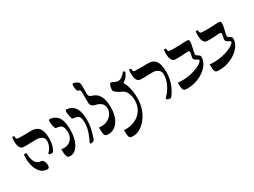

<svg xmlns="http://www.w3.org/2000/svg" viewBox="-64 -1728 3691 2790"><g transform="rotate(-30 1781.5 -333.5)"><path d="M444 -167Q437 -159 422.5 -157.5Q408 -156 393.5 -160Q379 -164 374 -172Q369 -180 381 -190Q395 -202 411 -225.5Q427 -249 439 -281.5Q451 -314 451 -354Q451 -378 436.5 -399.5Q422 -421 389.5 -434Q357 -447 302 -445Q264 -444 229.5 -443Q195 -442 164 -441.5Q133 -441 104 -443Q79 -445 63 -463Q47 -481 39.5 -510.5Q32 -540 31.5 -575Q31 -610 36 -646Q37 -650 45.5 -651Q54 -652 63 -649.5Q72 -647 72 -641Q72 -617 77.5 -605Q83 -593 99 -592Q123 -591 149.5 -590.5Q176 -590 213.5 -590Q251 -590 310 -592Q357 -594 392 -581.5Q427 -569 449.5 -542.5Q472 -516 483.5 -472.5Q495 -429 495 -367Q495 -318 487 -278.5Q479 -239 467 -211Q455 -183 444 -167ZM251 12Q202 12 165.5 -12Q129 -36 104 -78Q79 -120 67 -173.5Q55 -227 55 -285Q55 -311 56 -321Q57 -331 58 -340Q60 -346 71 -348Q82 -350 92 -348Q102 -346 102 -340Q102 -243 134.5 -190Q167 -137 228 -137Q244 -137 256.5 -122Q269 -107 276.5 -85Q284 -63 284.5 -40.5Q285 -18 277 -3Q269 12 251 12Z M688 -442 652 -447Q646 -448 639.5 -464Q633 -480 628 -503Q623 -526 621 -549.5Q619 -573 622 -588.5Q625 -604 634 -604Q645 -604 656.5 -603Q668 -602 687 -596Q730 -582 760.5 -551Q791 -520 807 -463Q823 -406 823 -313Q823 -251 810 -192.5Q797 -134 772.5 -88Q748 -42 712.5 -15.5Q677 11 633 11Q619 11 607 7.5Q595 4 586 -10Q577 -24 572 -55Q567 -86 567 -140Q578 -139 589 -137.5Q600 -136 619 -136Q660 -136 695 -156.5Q730 -177 752.5 -214.5Q775 -252 775 -303Q775 -350 766.5 -378.5Q758 -407 739 -422Q720 -437 688 -442Z M988 3Q982 3 974.5 -1Q967 -5 972 -17Q984 -43 998.5 -74Q1013 -105 1026 -140.5Q1039 -176 1047.5 -217Q1056 -258 1056 -303Q1056 -373 1037 -403.5Q1018 -434 970 -439Q961 -441 951.5 -442Q942 -443 933 -444Q927 -445 920.5 -461Q914 -477 909.5 -501Q905 -525 902.5 -548.5Q900 -572 903 -588Q906 -604 915 -604Q926 -604 937.5 -603Q949 -602 965 -597Q1010 -583 1041 -551.5Q1072 -520 1088.5 -463Q1105 -406 1105 -313Q1105 -241 1089 -174Q1073 -107 1046 -28Q1040 -10 1021 -3.5Q1002 3 988 3Z M1199 -141Q1213 -140 1221 -138.5Q1229 -137 1244 -137Q1289 -137 1326 -152Q1363 -167 1390.5 -192.5Q1418 -218 1433 -249.5Q1448 -281 1448 -314Q1448 -373 1413.5 -405.5Q1379 -438 1308 -453Q1284 -458 1263.5 -476.5Q1243 -495 1243 -532Q1243 -561 1243 -588.5Q1243 -616 1243 -644.5Q1243 -673 1243 -703Q1243 -732 1234 -740.5Q1225 -749 1209 -755Q1196 -759 1190.5 -768.5Q1185 -778 1181 -807Q1178 -824 1177 -841.5Q1176 -859 1179.5 -871.5Q1183 -884 1193 -884Q1211 -884 1230.5 -876Q1250 -868 1264 -859Q1280 -848 1285.5 -828.5Q1291 -809 1291 -786Q1291 -755 1291 -716Q1291 -677 1291 -651Q1291 -630 1301.5 -614Q1312 -598 1346 -589Q1419 -570 1457.5 -501.5Q1496 -433 1496 -315Q1496 -230 1477.5 -168.5Q1459 -107 1427.5 -66.5Q1396 -26 1357.5 -6.5Q1319 13 1278 13Q1253 13 1238 9Q1223 5 1214.5 -9Q1206 -23 1202.5 -54.5Q1199 -86 1199 -141Z M1570 217Q1546 217 1531.5 213Q1517 209 1509 195.5Q1501 182 1498 153Q1495 124 1495 74Q1506 75 1512.5 75.5Q1519 76 1531 76Q1594 76 1651.5 56Q1709 36 1753.5 -2.5Q1798 -41 1823.5 -97Q1849 -153 1849 -224Q1849 -251 1844 -280.5Q1839 -310 1828 -337Q1817 -364 1802 -385Q1787 -406 1766 -415Q1711 -440 1677.5 -463.5Q1644 -487 1636 -506Q1635 -546 1642 -571.5Q1649 -597 1659 -609.5Q1669 -622 1675 -622Q1685 -620 1700 -612Q1715 -604 1733.5 -596.5Q1752 -589 1773 -586Q1810 -582 1845.5 -607.5Q1881 -633 1906 -668Q1908 -672 1916 -668Q1924 -664 1930 -657.5Q1936 -651 1933 -644Q1912 -592 1881 -561.5Q1850 -531 1808 -509L1789 -569Q1817 -549 1837.5 -512Q1858 -475 1871.5 -428.5Q1885 -382 1891.5 -331Q1898 -280 1898 -230Q1898 -138 1870.5 -57Q1843 24 1796 85.5Q1749 147 1690.5 182Q1632 217 1570 217Z M1997 -646Q1998 -650 2006.5 -651Q2015 -652 2023.5 -649.5Q2032 -647 2032 -641Q2033 -617 2038 -605Q2043 -593 2059 -592Q2084 -591 2110 -590.5Q2136 -590 2173 -590.5Q2210 -591 2268 -592Q2315 -594 2349.5 -581Q2384 -568 2406.5 -539.5Q2429 -511 2440.5 -465Q2452 -419 2452 -353Q2452 -294 2441 -239.5Q2430 -185 2411.5 -139Q2393 -93 2371 -57Q2349 -21 2327 4Q2320 12 2304.5 12Q2289 12 2274 6Q2259 0 2253 -9.5Q2247 -19 2259 -29Q2282 -53 2306.5 -84.5Q2331 -116 2352.5 -155.5Q2374 -195 2388 -241.5Q2402 -288 2402 -340Q2402 -367 2388.5 -391.5Q2375 -416 2344 -431.5Q2313 -447 2260 -445Q2222 -444 2188.5 -443Q2155 -442 2124.5 -441.5Q2094 -441 2065 -443Q2040 -445 2024.5 -463Q2009 -481 2001 -510.5Q1993 -540 1992.5 -575Q1992 -610 1997 -646Z M2602 12Q2576 12 2559 9Q2542 6 2533 -7.5Q2524 -21 2520.5 -49.5Q2517 -78 2517 -130Q2531 -129 2542 -127.5Q2553 -126 2582 -126Q2660 -126 2727 -140.5Q2794 -155 2845.5 -176.5Q2897 -198 2925.5 -220.5Q2954 -243 2954 -260Q2954 -267 2942.5 -273.5Q2931 -280 2915.5 -288.5Q2900 -297 2889 -308Q2878 -319 2878 -336Q2881 -361 2887.5 -383Q2894 -405 2895 -419Q2896 -433 2889.5 -441.5Q2883 -450 2865 -450Q2838 -449 2812 -447Q2786 -445 2759.5 -443.5Q2733 -442 2706 -442Q2679 -442 2650 -443Q2625 -445 2609 -463Q2593 -481 2585.5 -510.5Q2578 -540 2577.5 -575Q2577 -610 2582 -646Q2583 -650 2591 -651Q2599 -652 2608 -649.5Q2617 -647 2617 -641Q2618 -617 2624 -605Q2630 -593 2646 -592Q2677 -590 2713 -589Q2749 -588 2790.5 -589.5Q2832 -591 2880 -594Q2903 -597 2924 -596.5Q2945 -596 2958.5 -590.5Q2972 -585 2972 -569Q2972 -531 2964.5 -494.5Q2957 -458 2948.5 -425.5Q2940 -393 2938 -367Q2937 -352 2946.5 -344Q2956 -336 2969 -329Q2982 -322 2992.5 -312Q3003 -302 3003 -283Q3003 -223 2969 -170Q2935 -117 2877 -76Q2819 -35 2748 -11.5Q2677 12 2602 12Z M3136 12Q3110 12 3093 9Q3076 6 3067 -7.5Q3058 -21 3054.5 -49.5Q3051 -78 3051 -130Q3065 -129 3076 -127.5Q3087 -126 3116 -126Q3194 -126 3261 -140.5Q3328 -155 3379.5 -176.5Q3431 -198 3459.5 -220.5Q3488 -243 3488 -260Q3488 -267 3476.5 -273.5Q3465 -280 3449.5 -288.5Q3434 -297 3423 -308Q3412 -319 3412 -336Q3415 -361 3421.5 -383Q3428 -405 3429 -419Q3430 -433 3423.5 -441.5Q3417 -450 3399 -450Q3372 -449 3346 -447Q3320 -445 3293.5 -443.5Q3267 -442 3240 -442Q3213 -442 3184 -443Q3159 -445 3143 -463Q3127 -481 3119.5 -510.5Q3112 -540 3111.5 -575Q3111 -610 3116 -646Q3117 -650 3125 -651Q3133 -652 3142 -649.5Q3151 -647 3151 -641Q3152 -617 3158 -605Q3164 -593 3180 -592Q3211 -590 3247 -589Q3283 -588 3324.5 -589.5Q3366 -591 3414 -594Q3437 -597 3458 -596.5Q3479 -596 3492.5 -590.5Q3506 -585 3506 -569Q3506 -531 3498.5 -494.5Q3491 -458 3482.5 -425.5Q3474 -393 3472 -367Q3471 -352 3480.5 -344Q3490 -336 3503 -329Q3516 -322 3526.5 -312Q3537 -302 3537 -283Q3537 -223 3503 -170Q3469 -117 3411 -76Q3353 -35 3282 -11.5Q3211 12 3136 12Z"/></g></svg>

Font: Noto Rashi Hebrew SemiBold
Style: Regular
Weight: 600
Version: Version 1.006